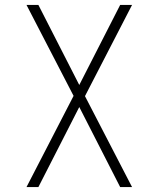

<svg xmlns="http://www.w3.org/2000/svg" viewBox="-20 -755 640 775"><path d="M135 0H87L277 -368L87 -735H135L300 -412L465 -735H513L323 -367L513 0H465L300 -323Z"/></svg>

Font: Iosevka Aile Extralight
Style: Regular
Weight: 200
Designer: Belleve Invis
Foundry: Belleve Invis
Version: Version 31.1.0; ttfautohint (v1.8.4)